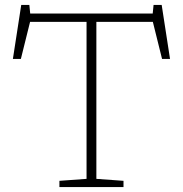

<svg xmlns="http://www.w3.org/2000/svg" viewBox="-20 -762 745 782"><path d="M483 -25.5V0H222V-25.5L332.5 -33.5V-673H102.5L65 -522H32.5L66.5 -742H99.5L103 -707H602L605.5 -742H638.5L672.5 -522H640L602.5 -673H372.5V-33.5Z"/></svg>

Font: Newsreader 6pt ExtraLight
Style: Regular
Weight: 275
Designer: Hugues Gentile
Foundry: Production Type
Version: Version 1.003; ttfautohint (v1.8.3)